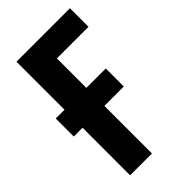

<svg xmlns="http://www.w3.org/2000/svg" viewBox="-220 -783 853 853"><g transform="rotate(-45 206.0 -357.0)"><path d="M399.9 -713.9V-597.2H201.2V-412.1H323.2V-298.8H201.2V0H64V-298.8H8.8V-412.1H64V-713.9Z"/></g></svg>

Font: Open Sans Condensed
Style: Regular
Weight: 400
Width: 3
Designer: Monotype Design Team
Foundry: Monotype Imaging Inc.
Version: Version 3.000